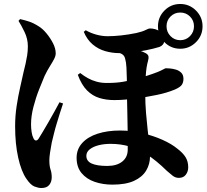

<svg xmlns="http://www.w3.org/2000/svg" viewBox="-20 -875 1040 965"><path d="M545 53Q497 53 456 39Q415 25 390 -5Q365 -35 365 -82Q365 -125 393 -156Q421 -187 470.5 -203Q520 -219 583 -219Q640 -219 695 -206Q750 -193 796 -172.5Q842 -152 871 -128Q900 -106 913 -84.5Q926 -63 926 -34Q926 -13 914 3Q902 19 879 19Q861 19 847 7.5Q833 -4 819 -16Q765 -69 719 -98Q673 -127 629 -139.5Q585 -152 536 -152Q503 -152 475.5 -145Q448 -138 431 -124.5Q414 -111 414 -92Q414 -65 441 -53Q468 -41 519 -41Q567 -41 594.5 -63Q622 -85 622 -123Q622 -177 621.5 -223.5Q621 -270 620 -308Q619 -346 618.5 -376Q618 -406 618 -426Q618 -450 617.5 -479.5Q617 -509 615.5 -536Q614 -563 609 -580Q605 -600 584 -607.5Q563 -615 549 -619L590 -636Q609 -635 632 -631Q655 -627 676.5 -621.5Q698 -616 710 -609Q724 -602 726 -592.5Q728 -583 724 -569Q715 -538 712.5 -493.5Q710 -449 710 -408Q710 -352 714 -306.5Q718 -261 722 -223.5Q726 -186 730 -153Q734 -120 734 -89Q734 -50 714.5 -17.5Q695 15 653.5 34Q612 53 545 53ZM188 70Q173 70 153.5 62.5Q134 55 113 24Q87 -13 71.5 -82.5Q56 -152 56 -240Q56 -292 63.5 -341.5Q71 -391 81 -434.5Q91 -478 98 -511Q104 -534 108.5 -554.5Q113 -575 116.5 -596.5Q120 -618 120 -643Q120 -680 103 -715Q86 -750 73 -770L81 -779Q104 -774 126.5 -766.5Q149 -759 174 -743Q194 -731 213.5 -707.5Q233 -684 246.5 -657.5Q260 -631 260 -607Q260 -594 252 -578.5Q244 -563 231 -542.5Q218 -522 204 -493Q193 -467 176.5 -425.5Q160 -384 148 -337.5Q136 -291 136 -250Q136 -230 139 -211Q142 -192 147 -183Q152 -170 159.5 -169Q167 -168 174 -178Q181 -189 194.5 -211.5Q208 -234 223.5 -261Q239 -288 254 -315Q269 -342 279 -361L297 -355Q289 -332 281 -306Q273 -280 265 -254Q257 -228 251 -203Q245 -178 240 -158Q235 -132 231.5 -108Q228 -84 228 -70Q228 -40 234 -23Q240 -6 240 16Q240 39 227.5 54.5Q215 70 188 70ZM554 -372Q514 -372 479.5 -382.5Q445 -393 417.5 -420.5Q390 -448 371 -499L383 -508Q402 -493 422 -482Q442 -471 465.5 -464.5Q489 -458 517 -458Q565 -458 598.5 -464Q632 -470 662 -477Q690 -485 719.5 -494.5Q749 -504 772 -513Q789 -520 800 -526Q811 -532 813 -532Q819 -532 833 -531Q847 -530 863 -525.5Q879 -521 890.5 -510Q902 -499 902 -479Q902 -461 894 -449Q886 -437 859 -425Q818 -408 768.5 -398Q719 -388 672 -381Q638 -377 610.5 -374.5Q583 -372 554 -372ZM580 -608Q544 -608 509 -618Q474 -628 446 -651.5Q418 -675 401 -715L411 -723Q435 -709 464 -701Q493 -693 521 -693Q552 -693 589 -697Q626 -701 665 -709Q696 -716 711.5 -724Q727 -732 733 -732Q761 -732 783.5 -717.5Q806 -703 806 -677Q806 -660 799 -651.5Q792 -643 781 -639Q752 -630 714 -622.5Q676 -615 640.5 -611.5Q605 -608 580 -608ZM886 -630Q839 -630 806.5 -663Q774 -696 774 -743Q774 -789 806.5 -822Q839 -855 886 -855Q932 -855 965 -822Q998 -789 998 -743Q998 -696 965 -663Q932 -630 886 -630ZM886 -673Q915 -673 935 -693.5Q955 -714 955 -743Q955 -772 935 -792Q915 -812 886 -812Q857 -812 837 -792Q817 -772 817 -743Q817 -714 837 -693.5Q857 -673 886 -673Z"/></svg>

Font: Noto Serif JP ExtraLight ExtraBold
Style: Regular
Weight: 800
Version: Version 2.003-H1;hotconv 1.1.1;makeotfexe 2.6.0